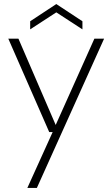

<svg xmlns="http://www.w3.org/2000/svg" viewBox="-20 -708 555 948"><path d="M115 220 240 -56H223L21 -517H71L255 -91L446 -517H494L162 220ZM129 -563V-603L258 -688L387 -603V-563L258 -647Z"/></svg>

Font: DM Sans 11pt ExtraLight
Style: Regular
Weight: 250
Version: Version 4.004;gftools[0.9.30]